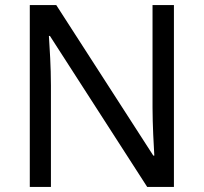

<svg xmlns="http://www.w3.org/2000/svg" viewBox="-20 -734 800 754"><path d="M663 0V-714H579V-311C579 -246 584 -155 586 -123H582L201 -714H97V0H180V-399C180 -472 175 -546 172 -593H176L558 0Z"/></svg>

Font: Noto Sans Lycian
Style: Regular
Weight: 400
Designer: Monotype Design Team
Foundry: Monotype Imaging Inc.
Version: Version 2.002